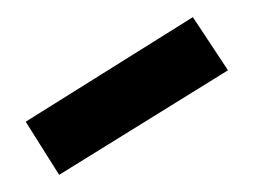

<svg xmlns="http://www.w3.org/2000/svg" viewBox="-20 -769 296 224"><path d="M246 -687 205 -749 10 -627 49 -565Z"/></svg>

Font: NT Somic
Style: Regular
Weight: 400
Designer: Ravid Balaliev — lead type designer, mastering
Michael Voronin — secret advisor, marketing
Ivan Kovalenko — best boy
Foundry: NT Type
Version: Version 0.7